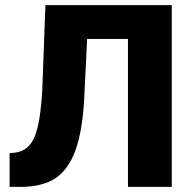

<svg xmlns="http://www.w3.org/2000/svg" viewBox="-20 -731 745 751"><path d="M651.9 -710.9V0H480.5V-578.6H320.8L309.1 -339.8Q301.8 -216.3 274.9 -142.6Q248 -68.8 198.5 -34.9Q148.9 -1 63.5 0H17.6V-131.8L41.5 -134.3Q92.8 -141.6 115.7 -197Q138.7 -252.4 145.5 -383.8L157.7 -710.9Z"/></svg>

Font: Sadagaat-English
Style: Regular
Weight: 900
Designer: Ahmed alsheikh
Foundry: Ahmed alsheikh Design
Version: Version 2.137;January 17, 2018;FontCreator 11.0.0.2408 64-bi